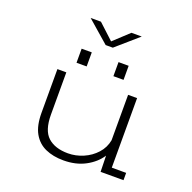

<svg xmlns="http://www.w3.org/2000/svg" viewBox="-149 -1013 1173 1174"><g transform="rotate(20 437.5 -426.0)"><path d="M384.5 12Q317.5 12 267 -10.5Q216.5 -33 188.2 -82.8Q160 -132.5 160 -215.5V-500H218V-225Q218 -122.5 264.8 -80.2Q311.5 -38 396 -38Q446.5 -38 494.8 -58.8Q543 -79.5 577 -117.2Q611 -155 620 -204.5V-500H678.5V-47.5H772V0H623L620.5 -104.5Q587 -53 526.2 -20.5Q465.5 12 384.5 12ZM256.5 -668H322.5V-576.5H256.5ZM496.5 -668H562.5V-576.5H496.5ZM244 -863.5H311L410.5 -771.5L509.5 -863.5H576.5L433.5 -739H387Z"/></g></svg>

Font: Trispace SemiExpanded ExtraLight
Style: Regular
Weight: 200
Width: 6
Designer: Tyler Finck
Foundry: Etcetera Type Company
Version: Version 1.210; ttfautohint (v1.8.3)